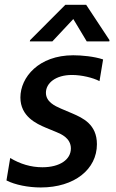

<svg xmlns="http://www.w3.org/2000/svg" viewBox="-20 -787 492 817"><path d="M202.8 -610.8 291.9 -706 349.1 -610.8H445L446 -616.1L346.6 -766.7H258.2L108 -616.1L106.9 -610.8ZM153.4 10.7C297.2 10.7 392.4 -66.8 392.4 -173.3C392.4 -258.2 332 -285.2 286.9 -304.7L239.3 -324.9C213.1 -336.3 175.4 -353.7 175.4 -392.4C175.4 -432.9 216.3 -468 286.2 -468C327.4 -468 375.7 -456.3 403.4 -441.8L418.7 -534.1C380.7 -546.9 327.4 -551.8 291.5 -551.8C144.9 -551.8 66.8 -458.1 66.8 -372.2C66.8 -291.2 135.7 -260.3 174 -244L220.5 -224.8C240.4 -216.6 281.6 -198.9 281.6 -155.2C281.6 -108 234.4 -75.3 160.5 -75.3C111.5 -75.3 66.1 -89.1 23.4 -114.7L7.5 -19.2C44 -0.4 100.5 10.7 153.4 10.7Z"/></svg>

Font: TID UI Medium
Style: Italic
Weight: 500
Italic angle: -9.39999°
Designer: The TID Project Authors
Foundry: Bakken & Bæck
Version: Version 1.001;hotconv 1.0.109;makeotfexe 2.5.65596